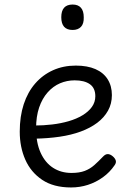

<svg xmlns="http://www.w3.org/2000/svg" viewBox="-20 -808 566 846"><path d="M293 18Q216 18 166 -15.5Q116 -49 91.5 -104.5Q67 -160 67 -228Q67 -295 84.5 -348.5Q102 -402 135 -440Q168 -478 213.5 -498.5Q259 -519 314 -519Q365 -519 400.5 -503.5Q436 -488 454.5 -458.5Q473 -429 473 -389Q473 -351 456 -320.5Q439 -290 408.5 -267Q378 -244 336 -228.5Q294 -213 242.5 -205.5Q191 -198 133 -197V-255Q171 -255 209.5 -259.5Q248 -264 282.5 -274Q317 -284 343.5 -300Q370 -316 385 -337Q400 -358 400 -384Q400 -420 376 -437Q352 -454 309 -454Q275 -454 244.5 -441Q214 -428 190 -401Q166 -374 152.5 -334.5Q139 -295 139 -242Q139 -179 159 -135Q179 -91 214 -68.5Q249 -46 295 -46Q330 -46 353.5 -55Q377 -64 395.5 -80.5Q414 -97 433 -117Q444 -129 454.5 -129Q465 -129 476 -120Q487 -111 490 -101Q493 -91 485 -80Q464 -49 433.5 -27Q403 -5 367.5 6.5Q332 18 293 18ZM300 -676Q275 -676 262.5 -690Q250 -704 250 -732Q250 -760 262.5 -774Q275 -788 300 -788Q324 -788 336.5 -774Q349 -760 349 -732Q350 -704 337 -690Q324 -676 300 -676Z"/></svg>

Font: Playwrite BE WAL Light
Style: Regular
Weight: 300
Version: Version 1.002